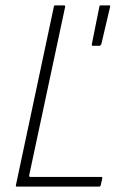

<svg xmlns="http://www.w3.org/2000/svg" viewBox="-20 -693 457 713"><path d="M42 0Q38 0 39 -5L180 -668Q180 -673 185 -673H218Q220 -673 221 -672Q222 -671 222 -668L89 -45Q88 -41 88.5 -38.5Q89 -36 94 -36H355Q358 -36 359 -35Q360 -34 360 -31L354 -5Q353 -2 351.5 -1Q350 0 347 0ZM324 -523Q322 -523 321.5 -524.5Q321 -526 321 -529L349 -668Q349 -671 350.5 -672Q352 -673 355 -673H385Q389 -673 389 -672Q389 -671 389 -668L356 -528Q355 -526 353 -524.5Q351 -523 349 -523Z"/></svg>

Font: Glory ExtraLight
Style: Italic
Weight: 250
Italic angle: -12°
Version: Version 1.011